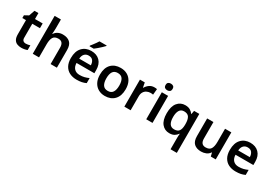

<svg xmlns="http://www.w3.org/2000/svg" viewBox="44 -1930 4730 3335"><g transform="rotate(30 2409.0 -263.0)"><path d="M291 -91Q314 -91 336.5 -95.5Q359 -100 378 -106V-12Q358 -3 326 3.5Q294 10 259 10Q213 10 175 -5.5Q137 -21 115 -59Q93 -97 93 -165V-447H20V-502L100 -546L140 -661H219V-542H373V-447H219V-166Q219 -128 239 -109.5Q259 -91 291 -91Z M613 -579Q613 -547 610.5 -516.5Q608 -486 606 -471H614Q640 -512 682 -532Q724 -552 775 -552Q867 -552 919 -505Q971 -458 971 -353V0H845V-328Q845 -450 745 -450Q669 -450 641 -402Q613 -354 613 -265V0H487V-760H613Z M1347 -552Q1456 -552 1519.5 -487Q1583 -422 1583 -306V-242H1225Q1227 -168 1266 -127.5Q1305 -87 1374 -87Q1426 -87 1468 -97.5Q1510 -108 1554 -128V-27Q1514 -8 1471 1Q1428 10 1368 10Q1289 10 1227.5 -20.5Q1166 -51 1131.5 -113Q1097 -175 1097 -267Q1097 -406 1166 -479Q1235 -552 1347 -552ZM1347 -459Q1296 -459 1264.5 -426.5Q1233 -394 1228 -330H1461Q1460 -386 1432.5 -422.5Q1405 -459 1347 -459ZM1527 -756Q1511 -738 1480.5 -709Q1450 -680 1417 -652Q1384 -624 1360 -606H1276V-619Q1291 -637 1311 -663Q1331 -689 1350.5 -716.5Q1370 -744 1383 -766H1527Z M2194 -272Q2194 -137 2124 -63.5Q2054 10 1934 10Q1860 10 1802 -23Q1744 -56 1711 -119Q1678 -182 1678 -272Q1678 -407 1747.5 -479.5Q1817 -552 1937 -552Q2012 -552 2070 -519.5Q2128 -487 2161 -424.5Q2194 -362 2194 -272ZM1807 -272Q1807 -186 1837.5 -139Q1868 -92 1936 -92Q2004 -92 2034.5 -139Q2065 -186 2065 -272Q2065 -358 2034.5 -404Q2004 -450 1935 -450Q1868 -450 1837.5 -404Q1807 -358 1807 -272Z M2608 -552Q2621 -552 2636.5 -551Q2652 -550 2663 -547L2652 -430Q2642 -432 2628 -433.5Q2614 -435 2603 -435Q2563 -435 2528 -418.5Q2493 -402 2471.5 -367.5Q2450 -333 2450 -281V0H2324V-542H2421L2439 -448H2445Q2469 -491 2511 -521.5Q2553 -552 2608 -552Z M2826 -751Q2855 -751 2875.5 -736.5Q2896 -722 2896 -685Q2896 -648 2875.5 -633Q2855 -618 2826 -618Q2797 -618 2776.5 -633Q2756 -648 2756 -685Q2756 -722 2776.5 -736.5Q2797 -751 2826 -751ZM2889 -542V0H2763V-542Z M3389 11Q3389 -8 3390 -30Q3391 -52 3394 -71H3388Q3366 -37 3328 -13.5Q3290 10 3228 10Q3134 10 3076 -61Q3018 -132 3018 -270Q3018 -409 3077 -480.5Q3136 -552 3231 -552Q3292 -552 3330.5 -528.5Q3369 -505 3393 -471H3397L3410 -542H3515V240H3389ZM3268 -90Q3337 -90 3365.5 -130Q3394 -170 3395 -251V-269Q3395 -357 3367 -403Q3339 -449 3266 -449Q3205 -449 3176 -401.5Q3147 -354 3147 -268Q3147 -181 3176.5 -135.5Q3206 -90 3268 -90Z M4157 -542V0H4058L4041 -70H4035Q4008 -28 3962.5 -9Q3917 10 3866 10Q3775 10 3723.5 -37Q3672 -84 3672 -188V-542H3798V-213Q3798 -92 3898 -92Q3974 -92 4002.5 -139.5Q4031 -187 4031 -277V-542Z M4536 -552Q4645 -552 4708.5 -487Q4772 -422 4772 -306V-242H4414Q4416 -168 4455 -127.5Q4494 -87 4563 -87Q4615 -87 4657 -97.5Q4699 -108 4743 -128V-27Q4703 -8 4660 1Q4617 10 4557 10Q4478 10 4416.5 -20.5Q4355 -51 4320.5 -113Q4286 -175 4286 -267Q4286 -406 4355 -479Q4424 -552 4536 -552ZM4536 -459Q4485 -459 4453.5 -426.5Q4422 -394 4417 -330H4650Q4649 -386 4621.5 -422.5Q4594 -459 4536 -459Z"/></g></svg>

Font: Noto Sans Gujarati SemiBold
Style: Regular
Weight: 600
Designer: Jelle Bosma - Monotype Design Team, Universal Thirst
Foundry: Monotype Imaging Inc.
Version: Version 2.106; ttfautohint (v1.8.4.7-5d5b)